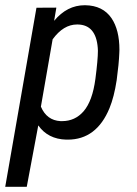

<svg xmlns="http://www.w3.org/2000/svg" viewBox="-44 -532 531 745"><path d="M326.2 -226.1Q335.9 -300.3 335.9 -335Q335.9 -340.8 335.4 -345.7Q328.6 -436 257.3 -437Q255.9 -437 254.9 -437Q202.1 -437 160.2 -379.4L114.7 -118.2Q137.2 -64.9 190.9 -62Q193.8 -62 196.8 -62Q247.1 -62 280.3 -100.1Q314.9 -140.1 326.2 -226.1ZM380.9 -112.3Q330.6 9.8 218.8 9.8Q215.8 9.8 212.9 9.8Q142.1 7.8 104.5 -45.4L60.1 191.4L59.6 192.9H58.1H-21.5H-23.9L-23.4 190.9L97.2 -500.5L97.7 -502H99.1L172.4 -502.4H174.3V-500L166 -451.2Q216.3 -511.7 284.7 -511.7Q285.6 -511.7 286.6 -511.7Q355 -510.7 388.7 -461.4Q419.4 -416 419.4 -338.9Q419.4 -332.5 418.9 -325.7Q417.5 -285.6 408.7 -220.7Q398.9 -156.2 380.9 -112.3Z"/></svg>

Font: MAUL Condensed Italic
Style: Condenced Regular Italic
Weight: 400
Italic angle: -12°
Designer: MAUL
Version: Version 1.0; 2020; ttfautohint (v1.8.3)